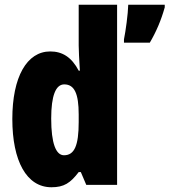

<svg xmlns="http://www.w3.org/2000/svg" viewBox="-20 -780 715 810"><path d="M197 10C250 10 277 -8 312 -54H321L344 0H474V-760H312V-588C312 -567 314 -532 317 -482H312C282 -539 243 -563 192 -563C93 -563 32 -455 32 -278C32 -101 92 10 197 10ZM675 -749V-760H521C520 -720 510 -648 503 -614V-600H612C639 -646 660 -695 675 -749ZM250 -125C216 -125 196 -175 196 -280C196 -376 215 -424 251 -424C294 -424 312 -385 312 -297V-265C312 -166 294 -125 250 -125Z"/></svg>

Font: Noto Sans Gujarati ExtraCondensed Black
Style: Regular
Weight: 900
Width: 2
Designer: Jelle Bosma - Monotype Design Team, Universal Thirst
Foundry: Monotype Imaging Inc.
Version: Version 2.106